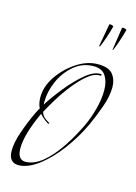

<svg xmlns="http://www.w3.org/2000/svg" viewBox="-84 -506 402 567"><g transform="rotate(15 117.5 -223.0)"><path d="M29 13Q-2 13 -2 -24Q-2 -48 9.5 -81.5Q21 -115 37 -149Q39 -152 41 -156.5Q43 -161 46 -165Q39 -179 39 -198Q39 -231 60.5 -262.5Q82 -294 114 -315Q146 -336 179 -336Q212 -336 224.5 -320Q237 -304 237 -281Q237 -253 224.5 -218.5Q212 -184 200 -158Q180 -115 151 -76Q122 -37 90 -12.5Q58 12 29 13ZM46 -2Q73 -3 98.5 -24.5Q124 -46 147 -80.5Q170 -115 188 -153Q199 -176 207.5 -207Q216 -238 216 -266Q216 -292 205 -309.5Q194 -327 168 -327Q134 -327 108 -305Q82 -283 68 -251Q54 -219 54 -188V-179Q71 -206 96 -237Q121 -268 147.5 -290Q174 -312 195 -310Q197 -310 196.5 -307.5Q196 -305 194 -305Q177 -307 157 -291Q137 -275 117.5 -250.5Q98 -226 82.5 -200.5Q67 -175 58 -158Q62 -145 73 -138L84 -131Q86 -130 84 -129Q82 -128 80 -129Q72 -134 65.5 -139.5Q59 -145 54 -151Q21 -80 21 -37Q21 -2 46 -2ZM168 -391 180 -458Q181 -459 184 -459Q189 -459 192 -456L193 -455Q189 -439 182 -418.5Q175 -398 172 -392Q171 -388 169 -388Q167 -388 168 -391ZM209 -391 219 -458Q220 -459 223 -459Q229 -459 232 -456L233 -455Q229 -439 222 -418.5Q215 -398 212 -392Q211 -388 209.5 -388Q208 -388 209 -391Z"/></g></svg>

Font: Explora
Style: Regular
Weight: 400
Designer: Robert E. Leuschke
Foundry: Robert E. Leuschke
Version: Version 1.010